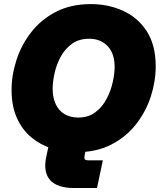

<svg xmlns="http://www.w3.org/2000/svg" viewBox="-20 -737 788 947"><path d="M346.2 190.4Q262.2 190.4 227.3 151.4Q192.4 112.3 208 37.6L224.6 -41H412.1L397.9 26.4Q394.5 43 397.9 48.3Q401.4 53.7 416.5 53.7H487.3L458.5 190.4ZM357.4 13.7Q293.9 13.7 236.3 -4.4Q178.7 -22.5 133.8 -60.1Q88.9 -97.7 63 -155.8Q37.1 -213.9 37.1 -293.5Q37.1 -367.2 61.5 -441.9Q85.9 -516.6 134.5 -578.9Q183.1 -641.1 256.6 -679Q330.1 -716.8 428.2 -716.8Q514.2 -716.8 586.9 -683.8Q659.7 -650.9 703.9 -582.8Q748 -514.6 748 -409.2Q748 -335.9 723.9 -261.2Q699.7 -186.5 651.1 -124.3Q602.5 -62 529.3 -24.2Q456.1 13.7 357.4 13.7ZM365.2 -157.2Q416 -157.2 450.7 -183.6Q485.4 -210 506.1 -250Q526.9 -290 536.1 -332.3Q545.4 -374.5 545.4 -406.2Q545.4 -473.1 511 -509.5Q476.6 -545.9 419.4 -545.9Q368.7 -545.9 334 -520.3Q299.3 -494.6 278.6 -455.6Q257.8 -416.5 248.8 -374.5Q239.7 -332.5 239.7 -300.3Q239.7 -253.9 255.4 -221.9Q271 -189.9 299.3 -173.6Q327.6 -157.2 365.2 -157.2Z"/></svg>

Font: Schibsted Grotesk Black
Style: Italic
Weight: 900
Italic angle: -12°
Designer: Bakken & Baeck AS, Henrik Kongsvoll
Foundry: Schibsted ASA
Version: Version 1.100;gftools[0.9.25]